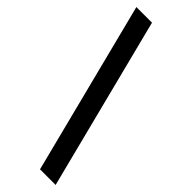

<svg xmlns="http://www.w3.org/2000/svg" viewBox="-335 -877 1096 1096"><g transform="rotate(45 213.0 -329.0)"><path d="M283 193 17 -851H143L409 193Z"/></g></svg>

Font: Noto Sans Tamil UI
Style: Regular
Weight: 400
Designer: Jelle Bosma - Monotype Design Team
Foundry: Monotype Imaging Inc.
Version: Version 2.004